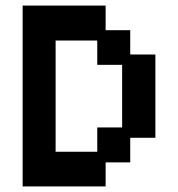

<svg xmlns="http://www.w3.org/2000/svg" viewBox="-20 -656 637 687"><path d="M61 11V-636H358V-548H446V-461H536V-163H446V-75H358V11ZM179 -113H328V-200H417V-424H328V-511H179Z"/></svg>

Font: Pixelify Sans SemiBold
Style: Regular
Weight: 600
Designer: Stefie Justprince
Foundry: Typecalism Foundryline
Version: Version 1.000